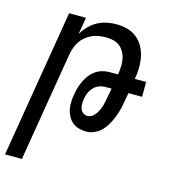

<svg xmlns="http://www.w3.org/2000/svg" viewBox="-114 -618 825 923"><g transform="rotate(15 298.0 -156.5)"><path d="M-4 215 118 -520H202L188 -437Q201 -458 218.5 -476Q236 -494 258 -506Q280 -518 304 -523Q328 -528 351 -528Q379 -528 406 -521Q433 -514 453.5 -497.5Q474 -481 487 -458Q500 -435 505.5 -408Q511 -381 510.5 -353Q510 -325 505 -297H561V-223H493L486 -185Q483 -164 478 -143.5Q473 -123 465.5 -103Q458 -83 447.5 -63.5Q437 -44 422.5 -28Q408 -12 387 -2Q366 8 346 8Q327 8 309 3.5Q291 -1 277 -12Q263 -23 254 -39Q245 -55 241 -73Q237 -91 238 -110.5Q239 -130 242 -149Q245 -167 250 -184Q255 -201 263 -218Q271 -235 282.5 -250Q294 -265 309.5 -276Q325 -287 342.5 -292Q360 -297 378 -297H421L422 -302Q425 -321 425.5 -340Q426 -359 422.5 -376.5Q419 -394 410 -409.5Q401 -425 387.5 -435.5Q374 -446 356 -450Q338 -454 319 -454Q302 -454 284.5 -451.5Q267 -449 250 -441Q233 -433 218.5 -421Q204 -409 194 -393.5Q184 -378 178.5 -361Q173 -344 170 -327L80 215ZM331 -66Q343 -66 353.5 -73.5Q364 -81 371.5 -92Q379 -103 384 -114.5Q389 -126 392 -137.5Q395 -149 397.5 -161Q400 -173 402 -185L409 -223H378Q362 -223 346.5 -217Q331 -211 319.5 -198.5Q308 -186 301.5 -170.5Q295 -155 293 -140Q291 -127 291 -114.5Q291 -102 295 -91Q299 -80 309 -73Q319 -66 331 -66Z"/></g></svg>

Font: Iosevka Extended Oblique
Style: Regular
Weight: 400
Width: 7
Italic angle: -9°
Monospace: yes
Designer: Belleve Invis
Foundry: Belleve Invis
Version: Version 32.0.1; ttfautohint (v1.8.4)